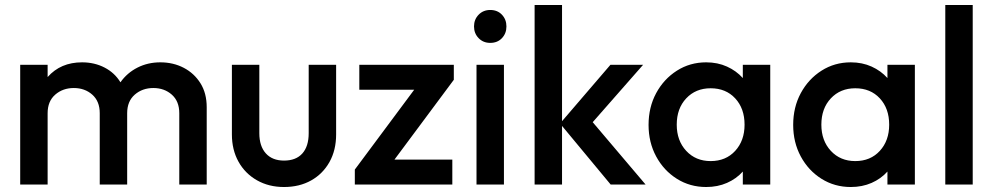

<svg xmlns="http://www.w3.org/2000/svg" viewBox="-20 -740 3982 770"><path d="M61 0V-480H171V-431Q223 -490 309 -490Q359 -490 399.5 -469Q440 -448 463 -410Q490 -448 531.5 -469Q573 -490 623 -490Q675 -490 717 -468Q759 -446 784 -406Q809 -366 809 -310V0H699V-286Q699 -334 669 -360.5Q639 -387 595 -387Q551 -387 520.5 -360.5Q490 -334 490 -286V0H380V-286Q380 -334 350 -360.5Q320 -387 276 -387Q232 -387 201.5 -360.5Q171 -334 171 -286V0Z M1119 10Q1058 10 1010.5 -17Q963 -44 936.5 -91.5Q910 -139 910 -201V-480H1020V-206Q1020 -154 1046 -125Q1072 -96 1119 -96Q1167 -96 1192.5 -124.5Q1218 -153 1218 -206V-480H1328V-201Q1328 -138 1301.5 -90.5Q1275 -43 1228 -16.5Q1181 10 1119 10Z M1403 0V-60L1641 -380H1421V-480H1800V-420L1562 -100H1794V0Z M1946 -568Q1918 -568 1899.5 -587Q1881 -606 1881 -634Q1881 -662 1899.5 -681Q1918 -700 1946 -700Q1975 -700 1993 -681Q2011 -662 2011 -634Q2011 -606 1993 -587Q1975 -568 1946 -568ZM1891 0V-480H2001V0Z M2124 0V-720H2234V-254L2428 -480H2559L2357 -250L2569 0H2429L2234 -235V0Z M2812 10Q2747 10 2694.5 -23Q2642 -56 2611.5 -112.5Q2581 -169 2581 -239Q2581 -310 2611.5 -366.5Q2642 -423 2694.5 -456.5Q2747 -490 2812 -490Q2858 -490 2895.5 -473Q2933 -456 2959 -427V-480H3069V0H2959V-52Q2933 -23 2895.5 -6.5Q2858 10 2812 10ZM2830 -94Q2891 -94 2928.5 -135Q2966 -176 2966 -240Q2966 -305 2928.5 -345.5Q2891 -386 2830 -386Q2770 -386 2732 -345.5Q2694 -305 2694 -240Q2694 -176 2732 -135Q2770 -94 2830 -94Z M3392 10Q3327 10 3274.5 -23Q3222 -56 3191.5 -112.5Q3161 -169 3161 -239Q3161 -310 3191.5 -366.5Q3222 -423 3274.5 -456.5Q3327 -490 3392 -490Q3438 -490 3475.5 -473Q3513 -456 3539 -427V-480H3649V0H3539V-52Q3513 -23 3475.5 -6.5Q3438 10 3392 10ZM3410 -94Q3471 -94 3508.5 -135Q3546 -176 3546 -240Q3546 -305 3508.5 -345.5Q3471 -386 3410 -386Q3350 -386 3312 -345.5Q3274 -305 3274 -240Q3274 -176 3312 -135Q3350 -94 3410 -94Z M3771 0V-720H3881V0Z"/></svg>

Font: Outfit Medium
Style: Regular
Weight: 500
Designer: Rodrigo Fuenzalida
Foundry: fragTYPE
Version: Version 1.100; ttfautohint (v1.8.4.7-5d5b);gftools[0.9.27]